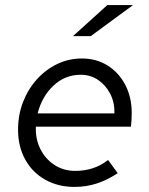

<svg xmlns="http://www.w3.org/2000/svg" viewBox="-20 -726 585 755"><path d="M273 9Q208 9 157.5 -19.5Q107 -48 79 -99Q51 -150 51 -216Q51 -274 70.5 -324.5Q90 -375 124.5 -413.5Q159 -452 204.5 -474Q250 -496 302 -496Q359 -496 403 -468.5Q447 -441 472.5 -392.5Q498 -344 498 -281Q498 -257 495 -228H121Q119 -180 138.5 -140.5Q158 -101 194 -77.5Q230 -54 276 -54Q351 -54 405 -97L443 -45Q400 -17 359 -4Q318 9 273 9ZM128 -280H430Q431 -323 413.5 -357Q396 -391 366 -411.5Q336 -432 297 -432Q236 -432 190.5 -389.5Q145 -347 128 -280ZM267 -584 402 -706H503L337 -584Z"/></svg>

Font: Red Hat Text VF
Style: Italic
Weight: 400
Italic angle: -12°
Designer: Pentagram, MCKL
Foundry: Pentagram, MCKL
Version: Version 1.023